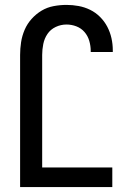

<svg xmlns="http://www.w3.org/2000/svg" viewBox="-20 -763 540 783"><path d="M62 0V-539Q62 -565 66 -591Q70 -617 80.5 -641.5Q91 -666 109 -686Q127 -706 149.5 -719.5Q172 -733 198.5 -738Q225 -743 251 -743Q276 -743 300.5 -738.5Q325 -734 347.5 -723Q370 -712 388 -694Q406 -676 417.5 -654Q429 -632 434.5 -607.5Q440 -583 440 -558V-551H350V-555Q350 -576 344 -596.5Q338 -617 324.5 -632.5Q311 -648 291.5 -655.5Q272 -663 251 -663Q228 -663 207 -653Q186 -643 173.5 -624.5Q161 -606 156.5 -583.5Q152 -561 152 -539V-80H438V0Z"/></svg>

Font: Iosevka Custom Medium
Style: Regular
Weight: 500
Monospace: yes
Designer: Belleve Invis
Foundry: Belleve Invis
Version: Version 32.5.0; ttfautohint (v1.8.4)